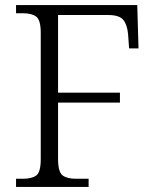

<svg xmlns="http://www.w3.org/2000/svg" viewBox="-20 -734 612 754"><path d="M43 0V-32H70Q105 -32 122.5 -45Q140 -58 140 -109V-605Q140 -655 122.5 -668.5Q105 -682 70 -682H43V-714H519L524 -544H487L483 -599Q480 -636 464.5 -655.5Q449 -675 405 -675H208V-370H451V-331H208V-111Q208 -59 225.5 -45.5Q243 -32 278 -32H328V0Z"/></svg>

Font: Noto Serif Sinhala Light
Style: Regular
Weight: 300
Designer: Jelle Bosma - Monotype Design Team
Foundry: Monotype Imaging Inc.
Version: Version 2.007; ttfautohint (v1.8.4.7-5d5b)